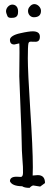

<svg xmlns="http://www.w3.org/2000/svg" viewBox="-20 -910 273 933"><path d="M179.2 -857.4C179.2 -873.5 163.6 -890.1 147 -890.1C139.2 -890.1 130.9 -886.2 125 -878.4C118.7 -872.1 116.2 -864.3 116.2 -856.4C116.2 -840.8 127.4 -826.2 144.5 -826.2C167.5 -826.2 179.2 -836.9 179.2 -857.4ZM67.4 -845.2C71.3 -878.4 53.7 -887.7 39.6 -887.7C24.4 -887.7 9.3 -871.6 9.3 -855.5C9.3 -849.1 12.7 -839.4 16.6 -830.6C20 -825.2 25.4 -823.2 33.2 -823.2C45.9 -823.2 64.9 -823.2 67.4 -845.2ZM198.7 -20.5C198.7 -46.4 187 -59.1 163.1 -59.1L138.7 -57.1L139.6 -97.2C139.6 -159.7 135.3 -253.4 127 -377.4C119.1 -501.5 115.2 -584 115.2 -626C115.2 -667.5 116.2 -691.4 118.2 -699.2C119.6 -705.1 123.5 -707.5 128.9 -707.5L152.3 -707C167 -707 173.8 -715.3 173.8 -731.9C173.8 -749.5 161.6 -757.8 138.7 -757.8C127.4 -757.8 106.4 -754.9 78.6 -748.5C47.9 -742.2 28.3 -730 28.3 -716.8C28.3 -701.2 35.2 -693.8 49.8 -693.8L73.7 -699.2C74.7 -690.4 74.7 -676.8 74.7 -653.8L73.7 -539.1C74.7 -505.4 76.7 -450.2 80.1 -373C83.5 -295.9 85 -244.6 85.4 -217.8C85.4 -191.4 86.9 -163.6 88.9 -136.7C91.3 -109.9 92.3 -87.4 91.8 -69.3C91.3 -57.1 87.9 -50.3 81.5 -50.3L60.1 -51.3C39.1 -51.3 28.3 -43.9 28.3 -29.3C35.2 -13.2 55.2 -5.4 87.9 -4.9C94.7 0 106 2.9 123.5 2.9C130.4 -4.4 136.7 -8.3 141.6 -8.8L175.3 -3.4Z"/></svg>

Font: Amatic Mod Bold ONEptTWO
Style: Bold
Weight: 700
Designer: David Occhino Design
Foundry: David Occhino Design
Version: Version 1.2